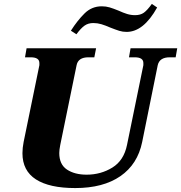

<svg xmlns="http://www.w3.org/2000/svg" viewBox="-20 -945 920 975"><path d="M340 -789Q373 -841 409.5 -877Q446 -913 497 -913Q518 -913 536.5 -907.5Q555 -902 582 -891Q606 -880 625.5 -874Q645 -868 666 -868Q693 -868 710.5 -880.5Q728 -893 751 -925L778 -907Q709 -783 623 -783Q603 -783 585.5 -788.5Q568 -794 540 -805Q515 -816 495 -822Q475 -828 454 -828Q428 -828 409.5 -815Q391 -802 368 -771ZM94 -167Q94 -194 100 -224L180 -614V-625Q180 -654 136 -654H107L115 -700H468L459 -654H429Q377 -654 369 -614L286 -209Q281 -184 281 -168Q281 -110 320 -84Q359 -58 420 -58Q492 -58 550.5 -94Q609 -130 625 -209L708 -614V-625Q708 -654 664 -654H635L643 -700H880L872 -654H842Q790 -654 781 -614L702 -224Q679 -111 591.5 -50.5Q504 10 362 10Q231 10 162.5 -34Q94 -78 94 -167Z"/></svg>

Font: Taviraj ExtraBold
Style: Italic
Weight: 800
Italic angle: -12°
Designer: Katatrad Team
Foundry: CadsonDemak
Version: Version 1.001